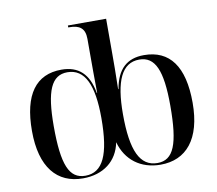

<svg xmlns="http://www.w3.org/2000/svg" viewBox="-83 -858 1091 965"><g transform="rotate(-10 462.5 -375.0)"><path d="M265 10C369 10 442 -46 460 -140C486 -46 560 10 661 10C792 10 873 -83 873 -269C873 -455 804 -547 673 -547C586 -547 535 -500 518 -401H516C518 -475 518 -545 518 -580V-760H323V-750H329C379 -750 408 -732 408 -677V-580C408 -545 408 -475 409 -401H407C390 -500 339 -547 252 -547C122 -547 53 -455 53 -269C53 -83 133 10 265 10ZM279 -1C196 -1 165 -77 165 -274C165 -454 198 -529 279 -529C368 -529 408 -442 408 -273C408 -85 368 -1 279 -1ZM647 -1C558 -1 518 -85 518 -273C518 -442 557 -529 646 -529C727 -529 760 -454 760 -274C760 -77 729 -1 647 -1Z"/></g></svg>

Font: Noto Serif Display Medium
Style: Regular
Weight: 500
Designer: Monotype Design Team
Foundry: Monotype Imaging Inc.
Version: Version 2.009